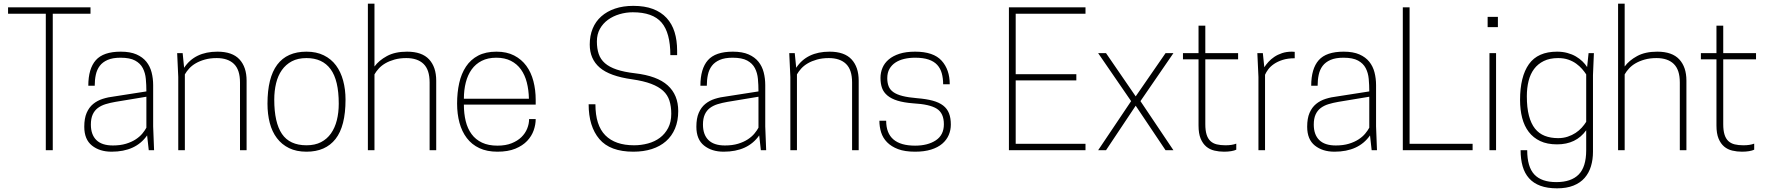

<svg xmlns="http://www.w3.org/2000/svg" viewBox="-20 -820 9647 1048"><path d="M268 0H230V-745H24V-780H474V-745H268Z M589 8Q524 8 482 -25.5Q440 -59 440 -128Q440 -174 453 -204Q466 -234 488.5 -252.5Q511 -271 541 -280.5Q571 -290 606 -294L779 -321Q779 -356 776 -389Q773 -422 759.5 -448Q746 -474 717.5 -489.5Q689 -505 638 -505Q595 -505 567.5 -493Q540 -481 524.5 -460.5Q509 -440 503 -412Q497 -384 497 -352H462Q462 -445 503 -491.5Q544 -538 639 -538Q691 -538 725 -523Q759 -508 779 -483Q799 -458 807.5 -425Q816 -392 816 -355V-130L821 0H792L783 -81Q721 8 589 8ZM596 -26Q637 -26 668 -35.5Q699 -45 721 -59.5Q743 -74 757 -91Q771 -108 779 -123V-292L610 -264Q581 -259 556.5 -251.5Q532 -244 514 -230.5Q496 -217 486 -195Q476 -173 476 -140Q476 -85 506 -55.5Q536 -26 596 -26Z M1326 0H1290V-370Q1290 -439 1257 -471Q1224 -503 1163 -503Q1127 -503 1098.5 -495Q1070 -487 1048.5 -474.5Q1027 -462 1012.5 -446Q998 -430 989 -414V0H953V-400L947 -530H977L985 -450Q1043 -538 1167 -538Q1248 -538 1287 -496Q1326 -454 1326 -380Z M1653 8Q1598 8 1558 -11.5Q1518 -31 1491.5 -66Q1465 -101 1452.5 -149Q1440 -197 1440 -254Q1440 -538 1653 -538Q1707 -538 1747.5 -518Q1788 -498 1814 -463Q1840 -428 1853 -380Q1866 -332 1866 -276Q1866 -131 1811.5 -61.5Q1757 8 1653 8ZM1653 -27Q1699 -27 1732 -44Q1765 -61 1786.5 -91.5Q1808 -122 1818.5 -163.5Q1829 -205 1829 -254Q1829 -382 1784.5 -442.5Q1740 -503 1653 -503Q1606 -503 1573 -485.5Q1540 -468 1518.5 -437.5Q1497 -407 1487 -365.5Q1477 -324 1477 -276Q1477 -151 1519 -89Q1561 -27 1653 -27Z M2361 0H2325V-370Q2325 -439 2292 -471Q2259 -503 2198 -503Q2162 -503 2133.5 -495Q2105 -487 2083.5 -474.5Q2062 -462 2047.5 -446Q2033 -430 2024 -414V0H1988V-800H2024V-457Q2048 -490 2092 -514Q2136 -538 2202 -538Q2283 -538 2322 -496Q2361 -454 2361 -380Z M2695 8Q2638 8 2596.5 -11.5Q2555 -31 2528 -66.5Q2501 -102 2488 -150Q2475 -198 2475 -255Q2475 -315 2486.5 -366.5Q2498 -418 2523.5 -456.5Q2549 -495 2590 -516.5Q2631 -538 2690 -538Q2746 -538 2786.5 -517Q2827 -496 2853 -460.5Q2879 -425 2891.5 -377Q2904 -329 2904 -275V-249H2512Q2512 -200 2522 -159Q2532 -118 2554 -88Q2576 -58 2611 -41.5Q2646 -25 2695 -25Q2740 -25 2772.5 -38Q2805 -51 2826 -71.5Q2847 -92 2857.5 -118Q2868 -144 2868 -170H2904Q2904 -140 2893 -108.5Q2882 -77 2857.5 -51Q2833 -25 2793 -8.5Q2753 8 2695 8ZM2867 -281Q2866 -329 2855.5 -370Q2845 -411 2823.5 -441Q2802 -471 2768.5 -488Q2735 -505 2689 -505Q2643 -505 2609.5 -488Q2576 -471 2554.5 -441Q2533 -411 2522.5 -370Q2512 -329 2512 -281Z M3437 8Q3310 8 3251.5 -61Q3193 -130 3193 -251H3230Q3230 -136 3284 -81.5Q3338 -27 3441 -27Q3480 -27 3517 -37Q3554 -47 3582 -68Q3610 -89 3627 -121.5Q3644 -154 3644 -199Q3644 -239 3634 -270.5Q3624 -302 3599.5 -324.5Q3575 -347 3534 -362.5Q3493 -378 3431 -387Q3308 -404 3253.5 -451Q3199 -498 3199 -577Q3199 -625 3215 -664Q3231 -703 3262 -730.5Q3293 -758 3337 -773Q3381 -788 3437 -788Q3499 -788 3544 -771Q3589 -754 3618.5 -722Q3648 -690 3662 -645Q3676 -600 3676 -543V-519H3639Q3639 -641 3591 -697Q3543 -753 3434 -753Q3397 -753 3361.5 -742.5Q3326 -732 3298.5 -712Q3271 -692 3254.5 -662.5Q3238 -633 3238 -594Q3238 -555 3248 -525.5Q3258 -496 3282 -475Q3306 -454 3346 -440.5Q3386 -427 3446 -420Q3567 -406 3624.5 -354Q3682 -302 3682 -214Q3682 -160 3664.5 -118.5Q3647 -77 3615 -49Q3583 -21 3538 -6.5Q3493 8 3437 8Z M3930 8Q3865 8 3823 -25.5Q3781 -59 3781 -128Q3781 -174 3794 -204Q3807 -234 3829.5 -252.5Q3852 -271 3882 -280.5Q3912 -290 3947 -294L4120 -321Q4120 -356 4117 -389Q4114 -422 4100.5 -448Q4087 -474 4058.5 -489.5Q4030 -505 3979 -505Q3936 -505 3908.5 -493Q3881 -481 3865.5 -460.5Q3850 -440 3844 -412Q3838 -384 3838 -352H3803Q3803 -445 3844 -491.5Q3885 -538 3980 -538Q4032 -538 4066 -523Q4100 -508 4120 -483Q4140 -458 4148.5 -425Q4157 -392 4157 -355V-130L4162 0H4133L4124 -81Q4062 8 3930 8ZM3937 -26Q3978 -26 4009 -35.5Q4040 -45 4062 -59.5Q4084 -74 4098 -91Q4112 -108 4120 -123V-292L3951 -264Q3922 -259 3897.5 -251.5Q3873 -244 3855 -230.5Q3837 -217 3827 -195Q3817 -173 3817 -140Q3817 -85 3847 -55.5Q3877 -26 3937 -26Z M4667 0H4631V-370Q4631 -439 4598 -471Q4565 -503 4504 -503Q4468 -503 4439.5 -495Q4411 -487 4389.5 -474.5Q4368 -462 4353.5 -446Q4339 -430 4330 -414V0H4294V-400L4288 -530H4318L4326 -450Q4384 -538 4508 -538Q4589 -538 4628 -496Q4667 -454 4667 -380Z M4975 8Q4919 8 4882 -6Q4845 -20 4822 -43.5Q4799 -67 4789.5 -97.5Q4780 -128 4780 -161H4817Q4817 -25 4975 -25Q5044 -25 5088 -54Q5132 -83 5132 -142Q5132 -202 5093.5 -226.5Q5055 -251 4964 -256Q4913 -260 4879 -270.5Q4845 -281 4824 -298.5Q4803 -316 4794.5 -339.5Q4786 -363 4786 -395Q4786 -424 4797 -450Q4808 -476 4831 -495.5Q4854 -515 4889.5 -526.5Q4925 -538 4975 -538Q5075 -538 5119.5 -489Q5164 -440 5164 -360H5128Q5128 -393 5120.5 -420Q5113 -447 5095.5 -466Q5078 -485 5048.5 -495Q5019 -505 4975 -505Q4943 -505 4915.5 -498.5Q4888 -492 4867.5 -478.5Q4847 -465 4835 -444Q4823 -423 4823 -393Q4823 -368 4830.5 -349Q4838 -330 4856.5 -317Q4875 -304 4906.5 -296Q4938 -288 4986 -284Q5036 -280 5071 -270.5Q5106 -261 5128 -244Q5150 -227 5160 -201.5Q5170 -176 5170 -140Q5170 -110 5158.5 -83Q5147 -56 5123 -35.5Q5099 -15 5062 -3.5Q5025 8 4975 8Z M5905 0H5487V-780H5905V-745H5524V-415H5855V-381H5524V-35H5905Z M6385 0H6342L6179 -243L6017 0H5974L6154 -268L5974 -530H6017L6179 -294L6342 -530H6385L6205 -268Z M6661 8Q6634 8 6608.5 2Q6583 -4 6564 -20Q6545 -36 6533.5 -63.5Q6522 -91 6522 -135V-496H6437V-530H6522V-680H6559V-530H6738V-496H6559V-142Q6559 -108 6566 -85.5Q6573 -63 6587 -50Q6601 -37 6621.5 -32Q6642 -27 6669 -27Q6705 -27 6728 -36V-3Q6718 2 6700.5 5Q6683 8 6661 8Z M6885 0H6849V-400L6843 -530H6873L6881 -453Q6890 -467 6903.5 -482Q6917 -497 6935.5 -509.5Q6954 -522 6978 -530Q7002 -538 7032 -538Q7036 -538 7039.5 -537.5Q7043 -537 7047 -537V-502Q7009 -502 6981 -493Q6953 -484 6933.5 -470.5Q6914 -457 6902.5 -441.5Q6891 -426 6885 -412Z M7264 8Q7199 8 7157 -25.5Q7115 -59 7115 -128Q7115 -174 7128 -204Q7141 -234 7163.5 -252.5Q7186 -271 7216 -280.5Q7246 -290 7281 -294L7454 -321Q7454 -356 7451 -389Q7448 -422 7434.5 -448Q7421 -474 7392.5 -489.5Q7364 -505 7313 -505Q7270 -505 7242.5 -493Q7215 -481 7199.5 -460.5Q7184 -440 7178 -412Q7172 -384 7172 -352H7137Q7137 -445 7178 -491.5Q7219 -538 7314 -538Q7366 -538 7400 -523Q7434 -508 7454 -483Q7474 -458 7482.5 -425Q7491 -392 7491 -355V-130L7496 0H7467L7458 -81Q7396 8 7264 8ZM7271 -26Q7312 -26 7343 -35.5Q7374 -45 7396 -59.5Q7418 -74 7432 -91Q7446 -108 7454 -123V-292L7285 -264Q7256 -259 7231.5 -251.5Q7207 -244 7189 -230.5Q7171 -217 7161 -195Q7151 -173 7151 -140Q7151 -85 7181 -55.5Q7211 -26 7271 -26Z M8018 0H7637V-780H7674V-35H8018Z M8146 0H8110V-530H8146ZM8156 -672H8100V-728H8156Z M8479 208Q8426 208 8388 194Q8350 180 8326 153Q8302 126 8291 87.5Q8280 49 8280 0H8316Q8316 91 8355 132.5Q8394 174 8475 174Q8556 174 8597 132.5Q8638 91 8638 0V-109Q8583 -32 8479 -32Q8425 -32 8387 -50Q8349 -68 8324.5 -100Q8300 -132 8288.5 -176.5Q8277 -221 8277 -274Q8277 -402 8325.5 -470Q8374 -538 8479 -538Q8509 -538 8535 -531Q8561 -524 8581.5 -512Q8602 -500 8617.5 -485Q8633 -470 8643 -454L8651 -530H8680L8675 -410V-400V9Q8675 51 8664 87.5Q8653 124 8629.5 151Q8606 178 8568.5 193Q8531 208 8479 208ZM8485 -66Q8513 -66 8537 -74Q8561 -82 8580 -94.5Q8599 -107 8613.5 -123Q8628 -139 8638 -155V-414Q8629 -428 8615.5 -443.5Q8602 -459 8583.5 -472.5Q8565 -486 8540.5 -494.5Q8516 -503 8485 -503Q8439 -503 8406.5 -487Q8374 -471 8353.5 -443.5Q8333 -416 8323.5 -378Q8314 -340 8314 -295Q8314 -232 8325.5 -188.5Q8337 -145 8358.5 -118Q8380 -91 8412 -78.5Q8444 -66 8485 -66Z M9185 0H9149V-370Q9149 -439 9116 -471Q9083 -503 9022 -503Q8986 -503 8957.5 -495Q8929 -487 8907.5 -474.5Q8886 -462 8871.5 -446Q8857 -430 8848 -414V0H8812V-800H8848V-457Q8872 -490 8916 -514Q8960 -538 9026 -538Q9107 -538 9146 -496Q9185 -454 9185 -380Z M9488 8Q9461 8 9435.5 2Q9410 -4 9391 -20Q9372 -36 9360.5 -63.5Q9349 -91 9349 -135V-496H9264V-530H9349V-680H9386V-530H9565V-496H9386V-142Q9386 -108 9393 -85.5Q9400 -63 9414 -50Q9428 -37 9448.5 -32Q9469 -27 9496 -27Q9532 -27 9555 -36V-3Q9545 2 9527.5 5Q9510 8 9488 8Z"/></svg>

Font: Tanohe Sans ExtraLight
Style: Regular
Weight: 250
Designer: Village Type and Design LLC & Cristiano Sobral
Foundry: Cooper Hewitt Smithsonian Design Museum
Version: Version 1.00;September 29, 2021;FontCreator 13.0.0.2655 64-b